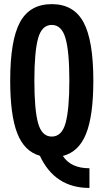

<svg xmlns="http://www.w3.org/2000/svg" viewBox="-20 -759 506 938"><path d="M417 159.2Q248 159.2 174.8 2Q98.6 -19.5 64.2 -108.2Q29.8 -196.8 29.8 -365.2Q29.8 -562 77.6 -650.4Q125.5 -738.8 232.9 -738.8Q340.3 -738.8 388.2 -649.9Q436 -561 436 -365.2Q436 -194.3 400.6 -105.7Q365.2 -17.1 287.1 2.9Q326.2 63 417 63ZM147.9 -365.2Q147.9 -221.7 166.3 -156.7Q184.6 -91.8 232.9 -91.8Q282.2 -91.8 300.5 -158.4Q318.8 -225.1 318.8 -365.2Q318.8 -507.3 300 -572.3Q281.2 -637.2 232.9 -637.2Q184.1 -637.2 166 -571.3Q147.9 -505.4 147.9 -365.2Z"/></svg>

Font: Lumene Sans Condensed
Style: Bold
Weight: 600
Width: 3
Designer: Deni Anggara
Version: Version 1.003;Glyphs 3.1.2 (3151)